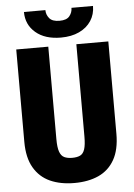

<svg xmlns="http://www.w3.org/2000/svg" viewBox="-60 -947 699 1002"><g transform="rotate(-5 289.0 -446.0)"><path d="M361.8 -710.9H529.3V-227.1Q529.3 -144 499.5 -91.6Q469.7 -39.1 416 -14.6Q362.3 9.8 289.1 9.8Q216.3 9.8 162.1 -14.6Q107.9 -39.1 77.4 -91.6Q46.9 -144 46.9 -227.1V-710.9H214.8V-227.1Q214.8 -183.1 222.9 -160.4Q231 -137.7 247.6 -129.9Q264.2 -122.1 289.1 -122.1Q314.5 -122.1 330.6 -129.9Q346.7 -137.7 354.2 -160.4Q361.8 -183.1 361.8 -227.1ZM353 -902.3H465.8Q465.8 -858.4 443.6 -824.5Q421.4 -790.5 380.9 -771.5Q340.3 -752.4 285.2 -752.4Q201.7 -752.4 152.8 -794.2Q104 -835.9 104 -902.3H216.3Q216.3 -878.4 231.9 -859.4Q247.6 -840.3 285.2 -840.3Q322.8 -840.3 337.9 -859.4Q353 -878.4 353 -902.3Z"/></g></svg>

Font: Roboto Condensed Black
Style: Regular
Weight: 900
Designer: Christian Robertson
Foundry: Google
Version: Version 3.008; 2023